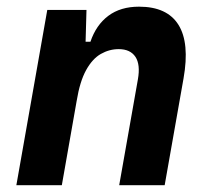

<svg xmlns="http://www.w3.org/2000/svg" viewBox="-20 -547 626 567"><path d="M28.3 0 119.6 -517.6H235.4L231.9 -394L162.6 0ZM332 0 387.2 -312.5Q395 -356.4 379.9 -379.2Q364.7 -401.9 330.6 -401.9Q302.7 -401.9 277.8 -387.7Q252.9 -373.5 234.4 -340.1Q215.8 -306.6 206.5 -249.5L230 -423.8H247.1Q263.7 -473.1 299.8 -500.2Q335.9 -527.3 390.6 -527.3Q473.6 -527.3 507.1 -473.6Q540.5 -419.9 522 -315.4L466.3 0Z"/></svg>

Font: Cascadia Mono NF
Style: Italic
Weight: 400
Italic angle: -10°
Monospace: yes
Designer: Aaron Bell
Foundry: Saja Typeworks
Version: Version 2404.023